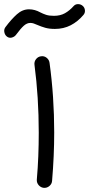

<svg xmlns="http://www.w3.org/2000/svg" viewBox="-65 -866 428 922"><path d="M-34.7 -692.9Q-42.5 -700.7 -44.4 -712.9Q-46.4 -725.1 -39.1 -735.4Q-10.3 -773.9 16.4 -797.6Q43 -821.3 74.2 -821.3Q88.9 -821.3 102.5 -817.4Q116.2 -813.5 128.4 -806.6Q141.6 -799.8 156.2 -794.9Q170.9 -790 193.8 -790Q224.6 -790 246.8 -802.5Q269 -814.9 288.6 -836.9Q296.9 -846.2 309.6 -846.2Q322.3 -846.2 331.5 -838.4Q341.3 -830.6 342.8 -817.1Q344.2 -803.7 335.4 -793.9Q308.6 -762.2 274.4 -744.6Q240.2 -727.1 198.7 -727.1Q171.4 -727.1 152.1 -732.7Q132.8 -738.3 114.7 -746.1Q104.5 -750.5 96.9 -753.2Q89.4 -755.9 80.6 -755.9Q64.5 -755.9 49.6 -742.7Q34.7 -729.5 12.2 -699.2Q4.4 -688.5 -9.5 -685.3Q-23.4 -682.1 -34.7 -692.9ZM100.6 -554.7Q98.6 -569.8 107.9 -581.8Q117.2 -593.8 131.8 -595.7Q147 -598.1 158.9 -588.6Q170.9 -579.1 172.9 -564.5Q184.1 -483.4 189.7 -399.4Q195.3 -315.4 195.3 -230Q195.3 -118.7 185.1 2.4Q184.1 17.1 172.4 27.1Q160.6 37.1 145.5 36.1Q130.9 34.7 120.8 23.2Q110.8 11.7 111.8 -3.4Q116.7 -60.1 118.9 -116.2Q121.1 -172.4 121.1 -228.5Q121.1 -399.4 100.6 -554.7Z"/></svg>

Font: Mikhak Regular
Style: Regular
Weight: 400
Designer: Amin Abedi
Version: Version 3.3